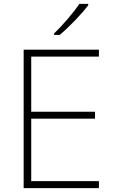

<svg xmlns="http://www.w3.org/2000/svg" viewBox="-20 -970 591 990"><path d="M435 -943V-950H389C361 -907 301 -837 259 -798V-790H288C339 -833 402 -899 435 -943ZM490 0V-36H141V-358H470V-394H141V-678H490V-714H102V0Z"/></svg>

Font: Noto Sans Gurmukhi UI ExtraLight
Style: Regular
Weight: 200
Designer: Jelle Bosma - Monotype Design Team
Foundry: Monotype Imaging Inc.
Version: Version 2.004